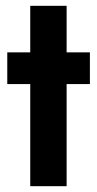

<svg xmlns="http://www.w3.org/2000/svg" viewBox="-20 -640 334 660"><path d="M5 -460H84V-620H209V-460H289V-351H209V0H84V-351H5Z"/></svg>

Font: Jost* Semi
Style: Regular
Weight: 600
Version: Version 3.7